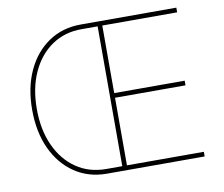

<svg xmlns="http://www.w3.org/2000/svg" viewBox="-79 -824 1078 922"><g transform="rotate(-10 459.5 -363.5)"><path d="M370.7 0Q280.9 0 213.1 -46Q145.2 -92 107.4 -173.8Q69.6 -255.7 69.6 -363.6Q69.6 -471.9 107.6 -553.8Q145.6 -635.7 213.4 -681.5Q281.2 -727.3 370.7 -727.3H836.6V-704.5H471.6V-375H815.3V-352.3H471.6V-22.7H846.6V0ZM448.9 -22.7V-704.5H370.7Q288.4 -704.9 225.7 -662.3Q163 -619.7 127.7 -542.8Q92.3 -465.9 92.3 -363.6Q92.3 -262.8 127.1 -185.9Q161.9 -109 224.6 -65.9Q287.3 -22.7 370.7 -22.7Z"/></g></svg>

Font: Inter UI Thin
Style: Regular
Weight: 100
Designer: Rasmus Andersson
Foundry: rsms
Version: 3.2;8d6f07862